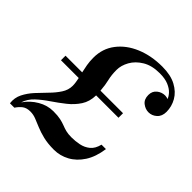

<svg xmlns="http://www.w3.org/2000/svg" viewBox="-203 -925 1120 1120"><g transform="rotate(45 357.0 -365.0)"><path d="M188 -512.5Q188 -587.5 230.8 -643.2Q273.5 -699 346.2 -729.5Q419 -760 509.5 -760Q579 -760 624.2 -735.8Q669.5 -711.5 691.5 -672.8Q713.5 -634 713.5 -590.5Q713.5 -554 691.2 -534Q669 -514 640.5 -514Q614.5 -514 591.5 -531.8Q568.5 -549.5 568.5 -585Q568.5 -617 590.8 -634.8Q613 -652.5 640.5 -652.5Q646 -652.5 653.2 -651Q660.5 -649.5 664.5 -646.5Q660 -662.5 644 -680Q628 -697.5 599 -709.8Q570 -722 526.5 -722Q462 -722 419.2 -696.2Q376.5 -670.5 355.2 -632.5Q334 -594.5 334 -557.5Q334 -515 342 -482.5Q350 -450 353.5 -405.5H539.5V-368H355Q354 -316 329.5 -278.5Q305 -241 267.8 -211.5Q230.5 -182 190.8 -155.2Q151 -128.5 119 -98.8Q87 -69 74.5 -30Q104.5 -73.5 149.8 -100Q195 -126.5 244.5 -126.5Q281 -126.5 303.8 -121.5Q326.5 -116.5 343.5 -109.8Q360.5 -103 379.2 -98Q398 -93 426.5 -93Q458 -93 489.8 -99.5Q521.5 -106 546 -126Q570.5 -146 580.5 -187H617Q607 -114.5 575.8 -66.2Q544.5 -18 499.8 6.2Q455 30.5 404.5 30.5Q353.5 30.5 316 21.2Q278.5 12 250.2 0Q222 -12 198.5 -21.2Q175 -30.5 151 -30.5Q120.5 -30.5 102 -16.8Q83.5 -3 68.5 20H32Q27 -21.5 44.5 -56.5Q62 -91.5 90.5 -122.8Q119 -154 148.5 -183.8Q178 -213.5 198.5 -244.8Q219 -276 219 -311Q219 -324.5 216.8 -338.8Q214.5 -353 211.5 -368H65V-405.5H202.5Q197 -429 192.5 -455.5Q188 -482 188 -512.5Z"/></g></svg>

Font: Bodoni* 06pt Medium
Style: Italic
Weight: 500
Italic angle: -13°
Version: Version 2.3